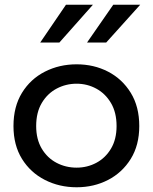

<svg xmlns="http://www.w3.org/2000/svg" viewBox="-20 -781 646 812"><path d="M304 11Q231 11 170 -20Q109 -51 73 -109Q37 -167 37 -248Q37 -330 73 -388.5Q109 -447 170 -478Q231 -509 304 -509Q377 -509 437 -478Q497 -447 533 -388.5Q569 -330 569 -248Q569 -167 533 -109Q497 -51 437 -20Q377 11 304 11ZM304 -72Q349 -72 387.5 -92.5Q426 -113 449.5 -152.5Q473 -192 473 -248Q473 -305 449.5 -345Q426 -385 387.5 -406Q349 -427 304 -427Q259 -427 220 -406.5Q181 -386 157 -346Q133 -306 133 -248Q133 -192 156.5 -152.5Q180 -113 219 -92.5Q258 -72 304 -72ZM348 -601 459 -761H573L429 -601ZM150 -601 259 -761H373L231 -601Z"/></svg>

Font: Syne Med Modified
Style: Regular
Weight: 500
Designer: Lucas Descroix
Foundry: Bonjour Monde
Version: Version 2.200